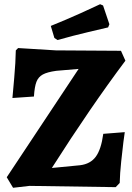

<svg xmlns="http://www.w3.org/2000/svg" viewBox="-20 -885 626 911"><path d="M12 -44 353 -558 247 -549Q204 -543 183 -531.5Q162 -520 153 -497Q144 -474 141 -427L39 -420Q41 -442 47.5 -515.5Q54 -589 55 -646L66 -657L245 -646L554 -644L575 -597Q410 -377 226 -88L360 -101Q409 -107 434.5 -141.5Q460 -176 470 -250L572 -258Q570 -247 565.5 -211Q561 -175 555 -118Q549 -61 548 -17L529 3L120 -3L42 6ZM238 -705 221 -762Q293 -791 364 -823Q435 -855 455 -865L469 -859L499 -770L493 -755Q472 -750 399.5 -733Q327 -716 253 -695Z"/></svg>

Font: Alegreya SC ExtraBold
Style: Regular
Weight: 800
Designer: Juan Pablo del Peral
Foundry: Huerta Tipografica
Version: Version 2.007; ttfautohint (v1.6)